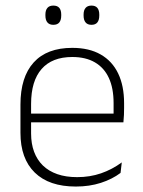

<svg xmlns="http://www.w3.org/2000/svg" viewBox="-20 -674 523 704"><path d="M258 10Q160 10 107.5 -41.2Q55 -92.5 55 -187V-290.5Q55 -391.5 103.5 -445Q152 -498.5 245 -498.5Q307 -498.5 349.2 -474.2Q391.5 -450 413.2 -404.8Q435 -359.5 435 -295.5V-278Q435 -265.5 434.5 -252.8Q434 -240 432.5 -225.5H396Q396.5 -245.5 396.5 -263.2Q396.5 -281 396.5 -296Q396.5 -350.5 379.2 -388Q362 -425.5 328.2 -445.2Q294.5 -465 245 -465Q171 -465 132.5 -421Q94 -377 94 -293V-245V-239V-184.5Q94 -147 105 -117.5Q116 -88 137.2 -67.2Q158.5 -46.5 190 -35.5Q221.5 -24.5 263 -24.5Q310 -24.5 350.5 -38.5Q391 -52.5 426.5 -78.5L422 -40Q391.5 -17 349.8 -3.5Q308 10 258 10ZM75 -225.5V-257.5H422.5V-225.5ZM175.5 -583Q161 -583 153.8 -591.8Q146.5 -600.5 146.5 -617V-620.5Q146.5 -636.5 153.8 -645Q161 -653.5 175.5 -653.5Q190.5 -653.5 197.5 -645Q204.5 -636.5 204.5 -620.5V-617Q204.5 -600.5 197.5 -591.8Q190.5 -583 175.5 -583ZM315.5 -583Q301 -583 293.8 -591.8Q286.5 -600.5 286.5 -617V-620.5Q286.5 -636.5 293.8 -645Q301 -653.5 315.5 -653.5Q330 -653.5 337 -645Q344 -636.5 344 -620.5V-617Q344 -600.5 337 -591.8Q330 -583 315.5 -583Z"/></svg>

Font: Anek Latin Medium ExtraLight
Style: Regular
Weight: 250
Version: Version 1.003